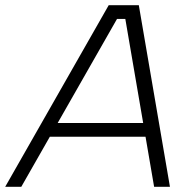

<svg xmlns="http://www.w3.org/2000/svg" viewBox="-61 -720 733 740"><path d="M422 -647H390L21 0H-41L358 -700H474L594 0H533ZM123 -246H530L520 -193H112Z"/></svg>

Font: Albert Sans Light
Style: Italic
Weight: 300
Italic angle: -11.25°
Designer: Andreas Rasmussen
Foundry: a.Foundry
Version: Version 1.025